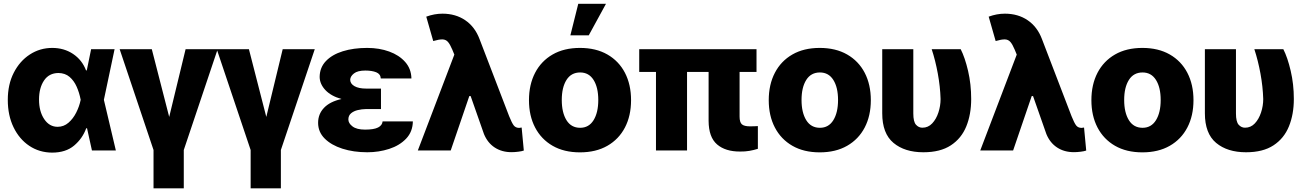

<svg xmlns="http://www.w3.org/2000/svg" viewBox="-20 -811 7036 1035"><path d="M260.7 11.7Q191.9 11.2 137.9 -24.9Q84 -61 53 -125Q22 -189 22 -272.5Q22 -356 54.2 -418.9Q86.4 -481.9 140.9 -517.3Q195.3 -552.7 261.7 -552.7Q325.2 -552.7 373.8 -520.3Q422.4 -487.8 443.8 -431.6H447.8L471.2 -545.9H597.7L540 -272.9L604.5 0H475.6L449.2 -119.6H444.8Q424.8 -64.5 379.6 -26.4Q334.5 11.7 260.7 11.7ZM190.4 -274.4Q190.4 -210.4 218.3 -168.9Q246.1 -127.4 290.5 -127.4Q323.7 -127.4 349.1 -149.4Q374.5 -171.4 391.1 -204.6Q407.7 -237.8 414.6 -271.5L415 -272.9L414.6 -274.4Q407.7 -311 393.3 -343.5Q378.9 -376 355 -396.5Q331.1 -417 294.9 -417.5Q244.1 -417 217.3 -377Q190.4 -336.9 190.4 -274.4Z M625 -545.9H798.3L892.1 -180.7L980.5 -545.9H1153.3L970.7 -2.4V204.1H807.6V-2.4Z M1148.4 -545.9H1321.8L1415.5 -180.7L1503.9 -545.9H1676.8L1494.1 -2.4V204.1H1331.1V-2.4Z M1953.1 -333.5H2033.7V-223.1H1953.1Q1930.2 -222.7 1908.4 -217.5Q1886.7 -212.4 1872.3 -200.2Q1857.9 -188 1857.9 -167Q1857.9 -146.5 1880.4 -129.4Q1902.8 -112.3 1948.2 -112.3Q1995.6 -112.3 2018.1 -123.8Q2040.5 -135.3 2042.5 -156.7H2205.6Q2204.6 -100.6 2169.2 -63.5Q2133.8 -26.4 2077.9 -8.3Q2022 9.8 1960 9.8Q1885.7 9.8 1825.7 -9.5Q1765.6 -28.8 1730.2 -64.2Q1694.8 -99.6 1694.8 -148.9Q1694.8 -196.3 1726.6 -229.7Q1758.3 -263.2 1820.8 -277.3Q1764.6 -293 1734.1 -325.4Q1703.6 -357.9 1703.1 -396.5Q1703.6 -446.8 1736.8 -481.7Q1770 -516.6 1827.9 -534.7Q1885.7 -552.7 1959.5 -552.7Q2024.4 -552.7 2078.1 -533.2Q2131.8 -513.7 2164.3 -476.8Q2196.8 -439.9 2197.8 -388.2H2032.7Q2031.2 -412.1 2008.1 -421.4Q1984.9 -430.7 1949.2 -430.7Q1907.7 -430.7 1887.9 -415Q1868.2 -399.4 1867.7 -380.9Q1868.2 -359.4 1891.1 -346.4Q1914.1 -333.5 1953.1 -333.5Z M2232.4 0 2429.2 -516.6 2418 -543.9Q2406.2 -571.8 2394.8 -585Q2383.3 -598.1 2365.2 -598.6Q2347.2 -599.1 2315.4 -589.8L2277.8 -721.2Q2321.8 -737.3 2365.2 -737.3Q2436 -737.3 2488 -701.9Q2540 -666.5 2564.9 -600.6L2724.6 -184.6Q2739.3 -147.9 2749.5 -134.8Q2759.8 -121.6 2778.8 -121.6Q2786.6 -122.1 2792 -123.5L2803.7 0.5Q2793.5 4.4 2773.9 6.8Q2754.4 9.3 2737.3 9.3Q2685.1 9.3 2646.7 -15.9Q2608.4 -41 2588.9 -88.4L2517.1 -293H2509.8L2409.7 0Z M3106.4 10.3Q3020.5 10.3 2959 -25.1Q2897.5 -60.5 2864.5 -123.8Q2831.5 -187 2831.5 -271Q2831.5 -355 2864.5 -418.5Q2897.5 -481.9 2959 -517.3Q3020.5 -552.7 3106.4 -552.7Q3192.4 -552.7 3254.2 -517.3Q3315.9 -481.9 3348.9 -418.5Q3381.8 -355 3381.8 -271Q3381.8 -187 3348.9 -123.8Q3315.9 -60.5 3254.2 -25.1Q3192.4 10.3 3106.4 10.3ZM3107.4 -122.1Q3154.3 -122.1 3179.7 -163.1Q3205.1 -204.1 3205.1 -272Q3205.1 -339.8 3179.7 -380.1Q3154.3 -420.4 3107.4 -420.4Q3059.1 -420.4 3033.7 -380.1Q3008.3 -339.8 3008.3 -272Q3008.3 -204.1 3033.7 -163.1Q3059.1 -122.1 3107.4 -122.1ZM3054.7 -620.6 3097.2 -790.5H3246.6L3153.8 -620.6Z M4058.1 -545.9V-423.3H3966.8V-182.6Q3966.8 -151.9 3979.2 -140.9Q3991.7 -129.9 4023.4 -129.9Q4036.1 -129.9 4046.4 -130.4Q4056.6 -130.9 4065.4 -131.3V-8.8Q4043.9 -2 4020 2.2Q3996.1 6.3 3969.7 5.9Q3890.6 6.3 3845.5 -32.5Q3800.3 -71.3 3799.8 -159.2V-423.3H3683.6V0H3516.1V-423.3H3425.8V-545.9Z M4398.9 10.3Q4313 10.3 4251.5 -25.1Q4189.9 -60.5 4157 -123.8Q4124 -187 4124 -271Q4124 -355 4157 -418.5Q4189.9 -481.9 4251.5 -517.3Q4313 -552.7 4398.9 -552.7Q4484.9 -552.7 4546.6 -517.3Q4608.4 -481.9 4641.4 -418.5Q4674.3 -355 4674.3 -271Q4674.3 -187 4641.4 -123.8Q4608.4 -60.5 4546.6 -25.1Q4484.9 10.3 4398.9 10.3ZM4399.9 -122.1Q4446.8 -122.1 4472.2 -163.1Q4497.6 -204.1 4497.6 -272Q4497.6 -339.8 4472.2 -380.1Q4446.8 -420.4 4399.9 -420.4Q4351.6 -420.4 4326.2 -380.1Q4300.8 -339.8 4300.8 -272Q4300.8 -204.1 4326.2 -163.1Q4351.6 -122.1 4399.9 -122.1Z M4735.8 -545.9H4903.3V-199.2Q4903.3 -154.8 4917.7 -138.7Q4932.1 -122.6 4952.1 -122.6Q4983.4 -122.6 5005.1 -145.8Q5026.9 -168.9 5038.6 -204.6Q5050.3 -240.2 5050.3 -277.3Q5048.3 -343.8 5035.4 -414.3Q5022.5 -484.9 5002.4 -545.9H5158.7Q5181.6 -501 5198.5 -429Q5215.3 -356.9 5215.3 -277.3Q5215.3 -194.8 5189 -129.9Q5162.6 -64.9 5105.7 -27.6Q5048.8 9.8 4957.5 9.8Q4856.9 9.8 4796.4 -40.8Q4735.8 -91.3 4735.8 -200.2Z M5264.2 0 5460.9 -516.6 5449.7 -543.9Q5438 -571.8 5426.5 -585Q5415 -598.1 5397 -598.6Q5378.9 -599.1 5347.2 -589.8L5309.6 -721.2Q5353.5 -737.3 5397 -737.3Q5467.8 -737.3 5519.8 -701.9Q5571.8 -666.5 5596.7 -600.6L5756.3 -184.6Q5771 -147.9 5781.2 -134.8Q5791.5 -121.6 5810.5 -121.6Q5818.4 -122.1 5823.7 -123.5L5835.4 0.5Q5825.2 4.4 5805.7 6.8Q5786.1 9.3 5769 9.3Q5716.8 9.3 5678.5 -15.9Q5640.1 -41 5620.6 -88.4L5548.8 -293H5541.5L5441.4 0Z M6138.2 10.3Q6052.2 10.3 5990.7 -25.1Q5929.2 -60.5 5896.2 -123.8Q5863.3 -187 5863.3 -271Q5863.3 -355 5896.2 -418.5Q5929.2 -481.9 5990.7 -517.3Q6052.2 -552.7 6138.2 -552.7Q6224.1 -552.7 6285.9 -517.3Q6347.7 -481.9 6380.6 -418.5Q6413.6 -355 6413.6 -271Q6413.6 -187 6380.6 -123.8Q6347.7 -60.5 6285.9 -25.1Q6224.1 10.3 6138.2 10.3ZM6139.2 -122.1Q6186 -122.1 6211.4 -163.1Q6236.8 -204.1 6236.8 -272Q6236.8 -339.8 6211.4 -380.1Q6186 -420.4 6139.2 -420.4Q6090.8 -420.4 6065.4 -380.1Q6040 -339.8 6040 -272Q6040 -204.1 6065.4 -163.1Q6090.8 -122.1 6139.2 -122.1Z M6475.1 -545.9H6642.6V-199.2Q6642.6 -154.8 6657 -138.7Q6671.4 -122.6 6691.4 -122.6Q6722.7 -122.6 6744.4 -145.8Q6766.1 -168.9 6777.8 -204.6Q6789.6 -240.2 6789.6 -277.3Q6787.6 -343.8 6774.7 -414.3Q6761.7 -484.9 6741.7 -545.9H6897.9Q6920.9 -501 6937.7 -429Q6954.6 -356.9 6954.6 -277.3Q6954.6 -194.8 6928.2 -129.9Q6901.9 -64.9 6845 -27.6Q6788.1 9.8 6696.8 9.8Q6596.2 9.8 6535.6 -40.8Q6475.1 -91.3 6475.1 -200.2Z"/></svg>

Font: Inter Tight ExtraBold
Style: Regular
Weight: 800
Designer: Rasmus Andersson
Foundry: rsms
Version: Version 3.004; ttfautohint (v1.8.4.7-5d5b)